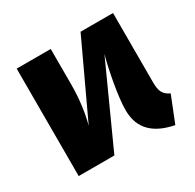

<svg xmlns="http://www.w3.org/2000/svg" viewBox="-126 -670 838 825"><g transform="rotate(-30 293.0 -257.5)"><path d="M529 -190V-533H368L196 -165C209 -212 220 -280 220 -355V-533H51V0H228L409 -399C391 -333 367 -212 367 -144C367 -47 428 0 520 18L571 -110C537 -126 529 -147 529 -190Z"/></g></svg>

Font: Fira Sans ExtraBold
Style: Regular
Weight: 800
Designer: bBox Type GmbH & Carrois Corporate GbR & Edenspiekermann AG
Foundry: bBox Type GmbH & Carrois Corporate GbR & Edenspiekermann AG
Version: Version 4.300;PS 004.300;hotconv 1.0.88;makeotf.lib2.5.64775